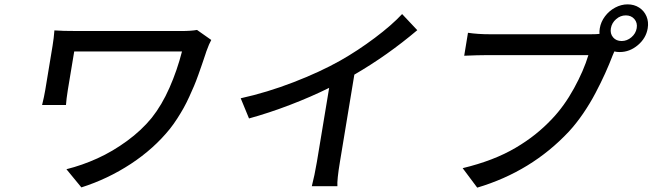

<svg xmlns="http://www.w3.org/2000/svg" viewBox="-20 -823 3007 885"><path d="M888.1 -685 953.8 -638.8Q944.2 -622.2 931.1 -585.9Q929.7 -582 927.2 -573.9Q916.9 -543.3 911.2 -526.6Q905.5 -509.9 894.4 -478.7Q883.2 -447.4 874.5 -427Q865.8 -406.6 852.5 -377.3Q839.1 -348 826.5 -325.5Q813.9 -302.9 797.4 -277.2Q780.9 -251.4 763.1 -229Q689.3 -137.4 583.1 -67.6Q476.9 2.1 355.1 40.8L286.2 -43Q358.7 -61.1 428.8 -92.9Q498.9 -124.6 565.5 -173.3Q632.1 -221.9 679.3 -279.8Q725.9 -338.4 761.2 -418.5Q796.5 -498.6 818.9 -585.9H322.1L292.6 -408Q285.9 -366.1 284.1 -339.1H174Q183.6 -377.8 188.6 -408L222.3 -611.9Q228.3 -648.4 230.8 -682.9Q264.9 -680 338.4 -680H814.6Q860.8 -680 888.1 -685Z M1613.3 -479 1546.9 -77.1Q1533 6.7 1535.2 35.2H1417.3Q1430 -13.8 1440.7 -77.1L1497.2 -418Q1413.4 -376.4 1316.4 -339.3Q1219.5 -302.2 1127.8 -277L1089.5 -370Q1210.6 -396.7 1333.3 -444.1Q1456 -491.5 1549 -544Q1629.3 -589.5 1707.6 -648.3Q1785.9 -707 1833.5 -758.2L1903.4 -683.9Q1765.3 -567.1 1613.3 -479Z M2845.2 -633.9Q2870 -633.9 2890.3 -651.1Q2910.5 -668.3 2914.8 -693Q2919 -717.7 2904.3 -734.9Q2889.6 -752.1 2864.7 -752.1Q2839.8 -752.1 2820 -734.9Q2800.1 -717.7 2795.8 -692.8Q2791.5 -668 2805.9 -650.9Q2820.3 -633.9 2845.2 -633.9ZM2239 -665.1H2703.1Q2730.5 -665.1 2743.3 -666.9Q2742.2 -678.6 2744.7 -692.8Q2749.6 -722.3 2768.6 -747.7Q2787.6 -773.1 2815.5 -788Q2843.4 -802.9 2872.9 -802.9Q2903.1 -802.9 2926.1 -788Q2949.2 -773.1 2959.9 -747.7Q2970.5 -722.3 2965.6 -692.8Q2958.1 -647 2920.3 -615.1Q2882.5 -583.1 2836.6 -583.1Q2822.1 -583.1 2811.8 -585.9L2804 -567.8Q2788.4 -527 2769.4 -484.9Q2750.4 -442.8 2725.1 -394.7Q2699.9 -346.6 2668 -299.9Q2636 -253.2 2602.6 -217Q2429.7 -32.3 2179.7 41.9L2112.6 -47.9Q2183.9 -65 2245.4 -88.6Q2306.8 -112.2 2356.9 -141.9Q2407 -171.5 2447.3 -203.7Q2487.6 -235.8 2524.5 -274.9Q2581 -334.2 2625.7 -415.7Q2670.5 -497.2 2692.1 -568.9H2223Q2184.7 -568.9 2119.7 -566.1L2137.1 -671.9Q2182.5 -665.1 2239 -665.1Z"/></svg>

Font: Karasuma Gothic
Style: Medium Italic
Weight: 500
Italic angle: 9.39998°
Designer: Rasmus Andersson / Ryoko Nishizuka
Foundry: Genbu
Version: Version 1.00